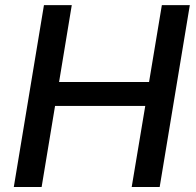

<svg xmlns="http://www.w3.org/2000/svg" viewBox="-20 -748 785 768"><path d="M35.2 0 155.8 -727.5H267.1L216.3 -419.9H576.2L627.4 -727.5H739.3L618.7 0H506.8L561 -324.2H200.2L146.5 0Z"/></svg>

Font: Inter Medium
Style: Italic
Weight: 500
Italic angle: -9.3988°
Designer: Rasmus Andersson
Foundry: rsms
Version: Version 4.001;git-66647c0bb